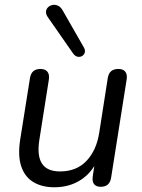

<svg xmlns="http://www.w3.org/2000/svg" viewBox="-20 -786 601 815"><path d="M210.5 8.9Q158.5 8.9 122.1 -12.8Q85.6 -34.5 70.4 -79.2Q55.1 -123.9 65.6 -192.8L107.3 -454.9Q110.7 -474.8 121.8 -484.1Q133 -493.3 151.9 -493.3Q171.8 -493.3 181.3 -481.6Q190.7 -470 187.3 -447.6L147.1 -192.7Q136.4 -125 158.2 -91.6Q180 -58.3 234.6 -58.3Q304.9 -58.3 347.3 -103.2Q389.7 -148.2 401.3 -223.3L437.5 -454.9Q440.9 -474.8 452.1 -484.1Q463.2 -493.3 482.2 -493.3Q502.5 -493.3 511.7 -481.9Q521 -470.5 517.6 -448.7L451.7 -31.9Q445.8 6.9 407.5 6.9Q388.6 6.9 379.6 -4Q370.7 -15 373.6 -36.9L386.8 -124.2L395.9 -111.5Q371.5 -53.9 323.1 -22.5Q274.8 8.9 210.5 8.9ZM290.2 -559.2 183.9 -711.9Q174.1 -725.5 175.3 -737Q176.5 -748.5 184.6 -755.8Q192.6 -763.1 203.9 -765.1Q215.1 -767 226.8 -761.4Q238.5 -755.8 246.4 -741.2L336 -584.6Q342.9 -572.4 339.7 -562.6Q336.6 -552.8 328 -547.9Q319.5 -543.1 309 -545.3Q298.5 -547.5 290.2 -559.2Z"/></svg>

Font: Nunito ExtraLight
Style: Italic
Weight: 200
Italic angle: -9°
Designer: Vernon Adams
Foundry: Vernon Adams
Version: Version 3.602